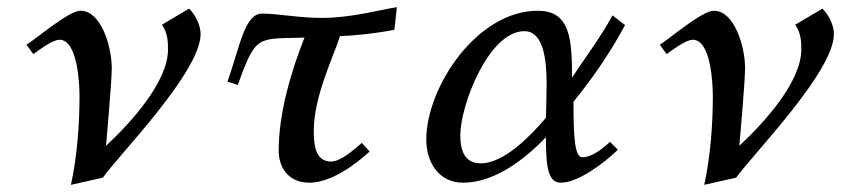

<svg xmlns="http://www.w3.org/2000/svg" viewBox="-20 -494 2369 536"><path d="M54 -369 73 -343C89 -354 126 -383 146 -383C197 -383 202 -259 202 -225C202 -152 196 -60 178 22L267 2C316 -66 540 -294 540 -399C540 -422 527 -451 508 -470L432 -425C448 -402 449 -378 449 -356C449 -266 347 -153 276 -87C276 -87 292 -266 292 -303C292 -367 261 -464 205 -464C172 -464 85 -389 54 -369Z M615 -266 644 -257C695 -399 698 -385 830 -389C792 -293 758 -177 758 -74C758 -25 786 16 844 16C902 16 968 -31 1012 -71L990 -95C970 -78 932 -43 904 -43C858 -43 856 -95 856 -130C856 -225 912 -338 929 -393C975 -395 1032 -401 1081 -411L1088 -474C1042 -467 961 -444 878 -444C813 -444 758 -456 712 -456C663 -456 651 -368 615 -266Z M1170 -104C1170 -46 1201 16 1273 16C1361 16 1446 -50 1504 -111C1504 -27 1510 16 1546 16C1595 16 1669 -41 1705 -76L1683 -98C1659 -76 1631 -55 1606 -55C1585 -55 1581 -105 1581 -210C1634 -275 1683 -346 1725 -424L1690 -451C1655 -387 1613 -333 1577 -277C1577 -388 1571 -464 1481 -464C1311 -464 1170 -250 1170 -104ZM1265 -116C1265 -200 1344 -407 1444 -407C1498 -407 1506 -325 1506 -259C1506 -230 1504 -165 1504 -165C1462 -116 1388 -38 1322 -38C1277 -38 1265 -74 1265 -116Z M1822 -369 1841 -343C1857 -354 1894 -383 1914 -383C1965 -383 1970 -259 1970 -225C1970 -152 1964 -60 1946 22L2035 2C2084 -66 2308 -294 2308 -399C2308 -422 2295 -451 2276 -470L2200 -425C2216 -402 2217 -378 2217 -356C2217 -266 2115 -153 2044 -87C2044 -87 2060 -266 2060 -303C2060 -367 2029 -464 1973 -464C1940 -464 1853 -389 1822 -369Z"/></svg>

Font: KpRoman
Style: SemiboldItalic
Weight: 600
Italic angle: -11°
Version: Version 0.66